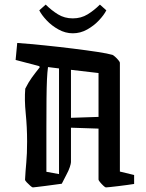

<svg xmlns="http://www.w3.org/2000/svg" viewBox="-20 -807 634 836"><path d="M90 -421Q104 -449 118.5 -469Q133 -489 153 -514L151 -519L48 -546L55 -620Q110 -616 173.5 -609.5Q237 -603 297.5 -595.5Q358 -588 404 -581Q450 -574 470 -568Q473 -567 481 -560Q489 -553 495.5 -545Q502 -537 502 -534V-60L564 -45V-6Q552 -4 533 -1.5Q514 1 494 3.5Q474 6 459 7.5Q444 9 441 9Q438 9 430 1.5Q422 -6 415.5 -14Q409 -22 409 -25V-247L289 -251V-101Q289 -95 284 -79.5Q279 -64 268 -44L249 -7Q239 -6 219 -3Q199 0 178 2.5Q157 5 141.5 7Q126 9 123 9Q120 9 112 2Q104 -5 96.5 -13Q89 -21 89 -24Q91 -63 94.5 -99.5Q98 -136 98 -191Q98 -253 92 -313Q86 -373 90 -421ZM182 -59 237 -49V-509L189 -515Q186 -493 184.5 -460.5Q183 -428 182.5 -376Q182 -324 182 -246.5Q182 -169 182 -59ZM409 -489 289 -503V-294L409 -298ZM297 -662Q265 -662 235 -678.5Q205 -695 183 -718.5Q161 -742 151 -762L179 -787Q204 -762 232.5 -744.5Q261 -727 297 -727Q333 -727 361.5 -744.5Q390 -762 415 -787L443 -762Q433 -742 411 -718.5Q389 -695 359.5 -678.5Q330 -662 297 -662Z"/></svg>

Font: Grenze Gotisch
Style: Regular
Weight: 400
Designer: Renata Polastri
Foundry: Omnibus-Type
Version: Version 1.001